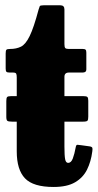

<svg xmlns="http://www.w3.org/2000/svg" viewBox="-20 -710 379 745"><path d="M23.5 -337H45V-409.5Q45 -420 42.8 -424.2Q40.5 -428.5 30 -428.5H17.5Q8 -428.5 5 -431.5Q2 -434.5 2 -444V-502.5Q2 -514 5 -517Q8 -520 19 -520Q43.5 -520 61.5 -529Q79.5 -538 95.2 -570.2Q111 -602.5 129.5 -672Q132.5 -682 134.2 -685.8Q136 -689.5 149 -689.5H214Q230 -689.5 230 -673.5V-539Q230 -527.5 233 -523.8Q236 -520 247 -520H301.5Q309.5 -520 312.2 -517Q315 -514 315 -505.5V-440.5Q315 -428.5 300.5 -428.5H247.5Q230 -428.5 230 -412V-337H303Q316 -337 319.2 -333.5Q322.5 -330 322.5 -319V-257.5Q322.5 -245.5 319.5 -241.8Q316.5 -238 302 -238H230V-141.5Q230 -106 232.8 -92Q235.5 -78 244.5 -78Q256 -78 262.5 -95Q269 -112 274 -139.5Q275.5 -148.5 280.8 -148.2Q286 -148 295.5 -146.5L328 -142Q337.5 -140.5 338.5 -135.5Q339.5 -130.5 338 -121.5Q333 -83 317.8 -52Q302.5 -21 271.5 -2.8Q240.5 15.5 188 15.5Q109 15.5 77 -18Q45 -51.5 45 -122.5V-238H27Q12.5 -238 8.5 -241.2Q4.5 -244.5 4.5 -256.5V-318Q4.5 -329.5 7.5 -333.2Q10.5 -337 23.5 -337Z"/></svg>

Font: Besley* Condensed Heavy
Style: Regular
Weight: 800
Width: 3
Designer: Owen Earl
Foundry: indestructible type*
Version: Version 3.000; ttfautohint (v1.8.3)